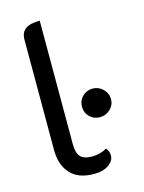

<svg xmlns="http://www.w3.org/2000/svg" viewBox="-110 -775 637 850"><g transform="rotate(-15 208.0 -350.0)"><path d="M70 -138V-645Q70 -678 91.5 -693.5Q113 -709 157 -709V-141Q157 -102 173 -85Q189 -68 226 -68Q263 -68 294 -86Q307 -71 307 -51Q307 -27 282 -9Q257 9 215 9Q142 9 106 -31.5Q70 -72 70 -138ZM239 -292Q239 -320 258 -339Q277 -358 305 -358Q332 -358 352 -338.5Q372 -319 372 -292Q372 -265 352 -246Q332 -227 305 -227Q277 -227 258 -245.5Q239 -264 239 -292Z"/></g></svg>

Font: K2D
Style: Regular
Weight: 400
Version: Version 1.000; ttfautohint (v1.6)